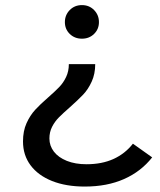

<svg xmlns="http://www.w3.org/2000/svg" viewBox="-20 -555 614 738"><path d="M68.4 -11.3Q68.4 -51.3 81.9 -81.3Q95.4 -111.3 115 -132.7Q134.6 -154.1 165 -180.4Q191.7 -203.9 207.7 -220.4Q223.7 -237 234.1 -259Q244.6 -281 244.6 -308.4H346Q346 -270.9 332.4 -241.2Q318.9 -211.6 299.7 -191.4Q280.6 -171.3 248.4 -142.6Q222.4 -119.9 206.5 -103.9Q190.6 -87.9 180.2 -67.6Q169.9 -47.4 169.9 -22.6Q169.9 5.3 187.2 27.9Q204.6 50.4 237 63.4Q269.4 76.3 312.6 76.3Q371.7 76.3 416.1 56.1Q460.6 36 490.9 -2.7L564.9 49.9Q522.3 104.1 457.1 133.1Q391.9 162.1 305.7 162.1Q233.9 162.1 180.2 140.8Q126.6 119.4 97.5 80.4Q68.4 41.4 68.4 -11.3ZM229.4 -470Q229.4 -497.3 248.1 -516.4Q266.9 -535.4 294.9 -535.4Q323 -535.4 341.6 -516.4Q360.3 -497.3 360.3 -470Q360.3 -442.9 341.6 -424.6Q323 -406.3 294.9 -406.3Q266.9 -406.3 248.1 -424.6Q229.4 -442.9 229.4 -470Z"/></svg>

Font: iiserrat Thin
Style: Regular
Weight: 100
Designer: Akira Ohta
Foundry: Akira Ohta
Version: Version 1.200;Glyphs 3.3.1 (3343)